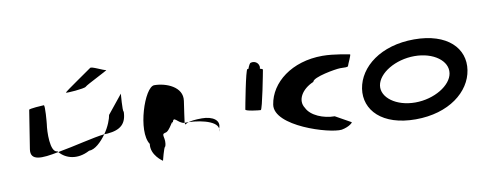

<svg xmlns="http://www.w3.org/2000/svg" viewBox="-65 -1060 3411 1370"><g transform="rotate(-10 1640.5 -375.0)"><path d="M105 -260C92 -175 177 -180 301 -205C300 -207 297 -209 296 -211C241 -211 247 -366 255 -416C256 -424 268 -552 257 -552C247 -552 150 -546 149 -538C149 -538 117 -340 105 -260ZM301 -205C345 -153 427 -127 519 -176C562 -176 609 -221 646 -273C568 -265 426 -227 301 -205ZM428 -613C427 -608 565 -618 575 -630C585 -642 751 -722 739 -722C720 -722 638 -768 628 -756C616 -746 430 -621 428 -613ZM646 -273C654 -274 663 -274 670 -274C767 -282 809 -322 811 -408C801 -408 814 -546 813 -538L704 -403C700 -376 681 -322 646 -273Z M954 -149C942 -68 1026 -14 1026 -14C1025 -6 1049 -112 1060 -112C1079 -171 1040 -200 1075 -208C1111 -208 1149 -314 1141 -261C1152 -331 1176 -256 1225 -254C1229 -281 1237 -346 1247 -409C1262 -510 1142 -556 1058 -556C987 -556 886 -250 954 -149ZM1225 -254C1226 -246 1228 -242 1230 -241C1229 -237 1229 -246 1254 -254ZM1254 -254C1361 -250 1484 -215 1457 -149L1460 -170C1486 -228 1429 -264 1352 -264C1300 -264 1272 -259 1254 -254Z M1668 -272C1666 -260 1763 -249 1776 -249C1788 -249 1839 -518 1841 -530C1842 -534 1834 -538 1821 -541C1823 -548 1824 -556 1821 -564C1815 -588 1788 -602 1764 -594C1758 -594 1749 -578 1740 -554H1733C1720 -554 1670 -284 1668 -272Z M1870 -272C1846 -118 2232 0 2321 -11C2380 -22 2407 -52 2399 -52L2288 -114C2208 -114 2117 -150 2089 -210C2049 -270 2094 -346 2180 -382C2185 -416 2353 -445 2386 -445C2420 -445 2442 -441 2444 -452C2446 -462 2480 -530 2472 -530C2472 -530 2360 -554 2276 -554C2053 -554 1894 -428 1870 -272Z M2514 -274C2491 -121 2612 8 2854 8C3096 8 3255 -121 3278 -274C3302 -428 3182 -556 2940 -556C2698 -556 2538 -428 2514 -274ZM2644 -274C2658 -362 2784 -438 2922 -438C3060 -438 3162 -362 3148 -274C3135 -188 3010 -111 2872 -111C2734 -111 2631 -188 2644 -274Z"/></g></svg>

Font: Ampere
Style: SCSuExtIta
Weight: 400
Version: Version 1